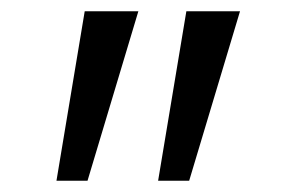

<svg xmlns="http://www.w3.org/2000/svg" viewBox="-20 -720 505 340"><path d="M225 -700 135 -400H80L130 -700ZM405 -700 315 -400H260L310 -700Z"/></svg>

Font: Venryn Sans
Style: Regular
Weight: 400
Designer: Owen Earl, indestructible type* (font) & Cristiano Sobral (main changes)
Version: Version 3.600; ttfautohint (v1.8.3)